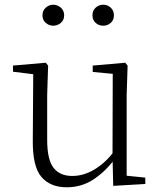

<svg xmlns="http://www.w3.org/2000/svg" viewBox="-20 -780 683 814"><path d="M263 14Q193 14 155.5 -30Q118 -74 119 -185L121 -478L140 -463L35 -476V-502L174 -514L184 -502L180 -377V-188Q180 -103 207 -68.5Q234 -34 286 -34Q334 -34 379.5 -61Q425 -88 463 -137L482 -103H464Q425 -51 375 -18.5Q325 14 263 14ZM460 8 457 -116V-117L458 -467L373 -475V-502L511 -514L521 -502L517 -377V-35L596 -27V0ZM205 -671Q188 -671 174 -683Q160 -695 160 -715Q160 -735 174 -747.5Q188 -760 205 -760Q224 -760 238 -747.5Q252 -735 252 -715Q252 -695 238 -683Q224 -671 205 -671ZM418 -671Q399 -671 385.5 -683Q372 -695 372 -715Q372 -735 385.5 -747.5Q399 -760 418 -760Q436 -760 449.5 -747.5Q463 -735 463 -715Q463 -695 449.5 -683Q436 -671 418 -671Z"/></svg>

Font: Noto Serif SC ExtraLight
Style: Regular
Weight: 200
Designer: Ryoko NISHIZUKA 西塚涼子 (kana & ideographs); Frank Grießhammer (Latin, Greek & Cyrillic); Wenlong ZHANG 张文龙 (bopomofo); San
Foundry: Adobe
Version: Version 2.002-H1;hotconv 1.1.0;makeotfexe 2.6.0